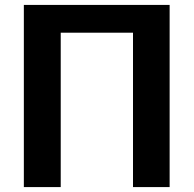

<svg xmlns="http://www.w3.org/2000/svg" viewBox="-20 -761 788 781"><path d="M77 0H227V-628H521V0H670V-741H77Z"/></svg>

Font: Cheyenne Sans
Style: Bold
Weight: 700
Designer: The Public Sans project authors (U.S. Web Design System), Libre Franklin designed by Pablo Impallari and Rodrigo Fuenzal
Foundry: The Cheyenne Sans Project Authors
Version: Version 2.007